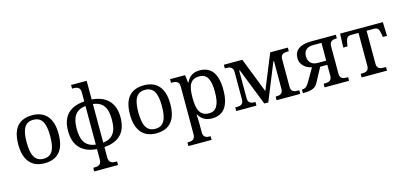

<svg xmlns="http://www.w3.org/2000/svg" viewBox="-79 -1334 4534 2148"><g transform="rotate(-15 2187.5 -259.5)"><path d="M522 -269Q522 -127.9 462.2 -59.1Q402.3 9.8 287.1 9.8Q232.9 9.8 189.9 -7.3Q147 -24.4 116.9 -59.1Q86.9 -93.8 71 -146.2Q55.2 -198.7 55.2 -269Q55.2 -409.2 114.5 -477.5Q173.8 -545.9 290 -545.9Q344.2 -545.9 387.2 -529.1Q430.2 -512.2 460.2 -477.8Q490.2 -443.4 506.1 -391.4Q522 -339.4 522 -269ZM151.9 -269Q151.9 -213.4 159.2 -170.9Q166.5 -128.4 182.9 -99.9Q199.2 -71.3 225.3 -56.6Q251.5 -42 289.1 -42Q326.7 -42 352.5 -56.6Q378.4 -71.3 394.5 -99.9Q410.6 -128.4 417.7 -170.9Q424.8 -213.4 424.8 -269Q424.8 -324.7 417.5 -366.7Q410.2 -408.7 394 -436.8Q377.9 -464.8 351.8 -479Q325.7 -493.2 288.1 -493.2Q250.5 -493.2 224.6 -479Q198.7 -464.8 182.6 -436.8Q166.5 -408.7 159.2 -366.7Q151.9 -324.7 151.9 -269Z M811 199.2Q828.1 199.2 843 196.8Q857.9 194.3 868.9 186.8Q879.9 179.2 886.5 164.8Q893.1 150.4 893.1 127V7.8Q831.5 3.4 783.2 -15.9Q734.9 -35.2 701.2 -69.8Q667.5 -104.5 649.9 -154.3Q632.3 -204.1 632.3 -269Q632.3 -398.9 698.2 -467Q764.2 -535.2 893.1 -543.9V-649.9Q893.1 -671.9 886.5 -685.3Q879.9 -698.7 868.7 -706.1Q857.4 -713.4 842.5 -715.6Q827.6 -717.8 811 -717.8H798.3V-759.8H979V-543.9Q1040 -539.1 1088.4 -519.5Q1136.7 -500 1170.2 -465.8Q1203.6 -431.6 1221.4 -382.6Q1239.3 -333.5 1239.3 -269Q1239.3 -138.7 1173.3 -69.8Q1107.4 -1 979 7.8V127Q979 150.4 985.6 164.8Q992.2 179.2 1003.2 186.8Q1014.2 194.3 1029.3 196.8Q1044.4 199.2 1061 199.2H1074.2V241.2H798.3V199.2ZM731.9 -269Q731.9 -218.8 740.5 -179.2Q749 -139.6 768.1 -111.3Q787.1 -83 817.9 -66.2Q848.6 -49.3 893.1 -43.9V-491.2Q848.6 -485.8 817.9 -469.2Q787.1 -452.6 768.1 -424.8Q749 -397 740.5 -358.2Q731.9 -319.3 731.9 -269ZM1139.2 -269Q1139.2 -318.8 1130.6 -357.9Q1122.1 -397 1103 -424.8Q1084 -452.6 1053.5 -469.2Q1022.9 -485.8 979 -491.2V-43.9Q1023.4 -49.3 1054 -66.2Q1084.5 -83 1103.5 -111.3Q1122.6 -139.6 1130.9 -179.2Q1139.2 -218.8 1139.2 -269Z M1815.9 -269Q1815.9 -127.9 1756.1 -59.1Q1696.3 9.8 1581.1 9.8Q1526.9 9.8 1483.9 -7.3Q1440.9 -24.4 1410.9 -59.1Q1380.9 -93.8 1365 -146.2Q1349.1 -198.7 1349.1 -269Q1349.1 -409.2 1408.4 -477.5Q1467.8 -545.9 1584 -545.9Q1638.2 -545.9 1681.2 -529.1Q1724.1 -512.2 1754.2 -477.8Q1784.2 -443.4 1800 -391.4Q1815.9 -339.4 1815.9 -269ZM1445.8 -269Q1445.8 -213.4 1453.1 -170.9Q1460.4 -128.4 1476.8 -99.9Q1493.2 -71.3 1519.3 -56.6Q1545.4 -42 1583 -42Q1620.6 -42 1646.5 -56.6Q1672.4 -71.3 1688.5 -99.9Q1704.6 -128.4 1711.7 -170.9Q1718.8 -213.4 1718.8 -269Q1718.8 -324.7 1711.4 -366.7Q1704.1 -408.7 1688 -436.8Q1671.9 -464.8 1645.8 -479Q1619.6 -493.2 1582 -493.2Q1544.4 -493.2 1518.6 -479Q1492.7 -464.8 1476.6 -436.8Q1460.4 -408.7 1453.1 -366.7Q1445.8 -324.7 1445.8 -269Z M2209 -481.9Q2169.9 -481.9 2143.8 -469Q2117.7 -456.1 2102.1 -429.7Q2086.4 -403.3 2079.8 -363.3Q2073.2 -323.2 2073.2 -269Q2073.2 -216.8 2079.8 -176.8Q2086.4 -136.7 2102.3 -109.4Q2118.2 -82 2144.3 -68.1Q2170.4 -54.2 2210 -54.2Q2243.2 -54.2 2266.4 -68.1Q2289.6 -82 2304.4 -109.4Q2319.3 -136.7 2326.2 -177Q2333 -217.3 2333 -270Q2333 -323.2 2326.2 -363Q2319.3 -402.8 2304.4 -429.2Q2289.6 -455.6 2265.9 -468.8Q2242.2 -481.9 2209 -481.9ZM2430.2 -269Q2430.2 -196.8 2416.7 -144Q2403.3 -91.3 2377.4 -57.1Q2351.6 -22.9 2313.5 -6.6Q2275.4 9.8 2226.1 9.8Q2197.3 9.8 2173.8 3.4Q2150.4 -2.9 2131.6 -14.6Q2112.8 -26.4 2098.4 -42.5Q2084 -58.6 2073.2 -78.1H2069.3Q2070.3 -52.2 2071.3 -29.8Q2071.8 -20.5 2072 -10.5Q2072.3 -0.5 2072.5 8.3Q2072.8 17.1 2073 24.2Q2073.2 31.2 2073.2 35.2V130.9Q2073.2 152.8 2079.8 166.3Q2086.4 179.7 2097.7 186.8Q2108.9 193.8 2123.8 196Q2138.7 198.2 2155.3 198.2H2158.2V240.2H1889.2V198.2H1897Q1914.1 198.2 1929 195.8Q1943.8 193.4 1954.8 185.8Q1965.8 178.2 1972.4 163.8Q1979 149.4 1979 126V-425.8Q1979 -447.8 1972.4 -461.2Q1965.8 -474.6 1954.6 -481.9Q1943.4 -489.3 1928.5 -491.7Q1913.6 -494.1 1897 -494.1H1884.3V-536.1H2059.1L2069.3 -445.8H2073.2Q2084.5 -468.8 2098.6 -487.3Q2112.8 -505.9 2131.3 -518.8Q2149.9 -531.7 2173.3 -538.8Q2196.8 -545.9 2226.1 -545.9Q2275.4 -545.9 2313.5 -529.5Q2351.6 -513.2 2377.4 -479.2Q2403.3 -445.3 2416.7 -393.1Q2430.2 -340.8 2430.2 -269Z M3249 0H2975.1V-42H2978Q2994.6 -42 3009.5 -44.2Q3024.4 -46.4 3035.6 -53.2Q3046.9 -60.1 3053.5 -73.5Q3060.1 -86.9 3060.1 -108.9V-429.2H3052.7L2878.9 0H2833L2664.1 -429.2H2656.7V-108.9Q2656.7 -86.9 2663.3 -73.5Q2669.9 -60.1 2681.2 -53.2Q2692.4 -46.4 2707.3 -44.2Q2722.2 -42 2738.8 -42H2741.7V0H2507.8V-42H2521Q2537.6 -42 2552.5 -44.2Q2567.4 -46.4 2578.6 -53.2Q2589.8 -60.1 2596.4 -73.5Q2603 -86.9 2603 -108.9V-425.8Q2603 -447.8 2596.4 -461.2Q2589.8 -474.6 2578.6 -481.9Q2567.4 -489.3 2552.5 -491.7Q2537.6 -494.1 2521 -494.1H2507.8V-536.1H2721.7L2879.9 -131.8L3044.9 -536.1H3249V-494.1H3235.8Q3219.2 -494.1 3204.3 -491.9Q3189.5 -489.7 3178.2 -482.7Q3167 -475.6 3160.4 -462.2Q3153.8 -448.7 3153.8 -426.8V-108.9Q3153.8 -86.9 3160.4 -73.5Q3167 -60.1 3178.2 -53.2Q3189.5 -46.4 3204.3 -44.2Q3219.2 -42 3235.8 -42H3249Z M3528.8 -490.2Q3498 -490.2 3477.1 -481.9Q3456.1 -473.6 3443.1 -459.7Q3430.2 -445.8 3424.6 -427.7Q3418.9 -409.7 3418.9 -390.1Q3418.9 -368.7 3424.8 -349.4Q3430.7 -330.1 3443.6 -315.7Q3456.5 -301.3 3477.5 -292.7Q3498.5 -284.2 3528.8 -284.2H3626V-490.2ZM3460 -81.1Q3449.2 -60.5 3436.8 -45.4Q3424.3 -30.3 3404.8 -20.3Q3385.3 -10.3 3355.5 -5.1Q3325.7 0 3279.8 0V-42H3283.2Q3296.4 -42 3307.4 -45.4Q3318.4 -48.8 3327.9 -55.9Q3337.4 -63 3346.4 -74.5Q3355.5 -85.9 3364.7 -102.1L3453.1 -253.9Q3430.2 -258.3 3406.7 -268.8Q3383.3 -279.3 3364.5 -296.6Q3345.7 -314 3333.7 -338.1Q3321.8 -362.3 3321.8 -394Q3321.8 -427.2 3333.7 -453.6Q3345.7 -480 3370.4 -498.3Q3395 -516.6 3433.1 -526.4Q3471.2 -536.1 3523.9 -536.1H3805.2V-494.1H3801.8Q3785.2 -494.1 3770.5 -491.7Q3755.9 -489.3 3744.6 -481.9Q3733.4 -474.6 3726.8 -461.2Q3720.2 -447.8 3720.2 -425.8V-108.9Q3720.2 -86.9 3726.8 -73.5Q3733.4 -60.1 3744.6 -53.2Q3755.9 -46.4 3770.5 -44.2Q3785.2 -42 3801.8 -42H3814.9V0H3530.8V-42H3543.9Q3560.5 -42 3575.4 -44.2Q3590.3 -46.4 3601.6 -53.2Q3612.8 -60.1 3619.4 -73.5Q3626 -86.9 3626 -108.9V-235.8H3543Z M4349.1 -536.1 4355 -376H4306.2L4301.3 -409.2Q4297.4 -432.6 4292.5 -448.2Q4287.6 -463.9 4279.8 -473.1Q4272 -482.4 4260.3 -486.3Q4248.5 -490.2 4231 -490.2H4148.9V-108.9Q4148.9 -86.9 4155.5 -73.5Q4162.1 -60.1 4173.3 -53.2Q4184.6 -46.4 4199.5 -44.2Q4214.4 -42 4231 -42H4253.9V0H3960V-42H3973.1Q3989.7 -42 4004.6 -44.2Q4019.5 -46.4 4030.8 -53.2Q4042 -60.1 4048.6 -73.5Q4055.2 -86.9 4055.2 -108.9V-490.2H3972.2Q3955.1 -490.2 3943.4 -486.3Q3931.6 -482.4 3923.8 -473.1Q3916 -463.9 3911.1 -448.2Q3906.2 -432.6 3902.3 -409.2L3897 -376H3848.1L3854 -536.1Z"/></g></svg>

Font: Droid-TTFautohint Serif
Style: Regular
Weight: 400
Foundry: Ascender Corporation
Version: Version 1.00; ttfautohint (v1.00rc1.4-1a1c-dirty) -l 8 -r 50